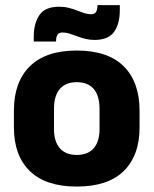

<svg xmlns="http://www.w3.org/2000/svg" viewBox="-20 -699 587 734"><path d="M273.4 14.2Q154.7 14.2 93.9 -45.2Q33.2 -104.6 33.2 -211.9V-276.5Q33.2 -385.4 94.1 -445.6Q155 -505.8 273.4 -505.8Q392.2 -505.8 452.9 -445.6Q513.5 -385.4 513.5 -276.5V-211.9Q513.5 -104.6 453 -45.2Q392.6 14.2 273.4 14.2ZM273.4 -106.7Q316.2 -106.7 338.3 -132.3Q360.5 -157.9 360.5 -205.5V-283.2Q360.5 -332.8 338.3 -358.9Q316.2 -384.9 273.4 -384.9Q231 -384.9 208.7 -358.9Q186.4 -332.8 186.4 -283.2V-205.5Q186.4 -157.9 208.7 -132.3Q231 -106.7 273.4 -106.7ZM341 -546.3Q323 -546.3 306.2 -550.5Q289.4 -554.7 274.2 -560.6Q258.9 -566.4 245.3 -570.6Q231.6 -574.8 220 -574.8Q205.8 -574.8 200.2 -566.9Q194.6 -558.9 194.3 -542.6V-540.1H109.1V-559.2Q109.1 -609.7 130.7 -641.5Q152.3 -673.3 206.3 -673.3Q225.8 -673.3 242.8 -669Q259.8 -664.7 274.6 -658.9Q289.4 -653.1 302.6 -648.8Q315.9 -644.6 327.5 -644.6Q341.5 -644.6 346.8 -652.8Q352.2 -661 352.5 -677V-679.4H438V-659.2Q438 -608.5 416.3 -577.4Q394.5 -546.3 341 -546.3Z"/></svg>

Font: Anek Bangla Medium
Style: Regular
Weight: 500
Designer: Sulekha Rajkumar (Bangla), Yesha Goshar (Latin)
Foundry: Ek Type
Version: Version 1.003